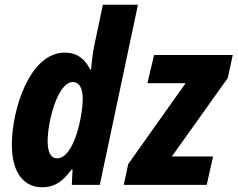

<svg xmlns="http://www.w3.org/2000/svg" viewBox="-20 -780 1002 810"><path d="M502 0H852L879 -120H705L941 -451L962 -548H630L602 -429H763L521 -88ZM221 -112C195 -112 181 -137 181 -184C181 -272 225 -434 287 -434C314 -434 329 -409 329 -365C329 -286 291 -112 221 -112ZM157 10C215 10 248 -19 282 -65H286L283 0H401L562 -760H414L378 -589C371 -557 366 -509 364 -486H361C338 -532 305 -558 253 -558C106 -558 30 -320 30 -169C30 -47 84 10 157 10Z"/></svg>

Font: Noto Sans Display SemiCondensed Extra
Style: Italic
Weight: 800
Width: 4
Italic angle: -12°
Designer: Monotype Design Team
Foundry: Monotype Imaging Inc.
Version: Version 1.900